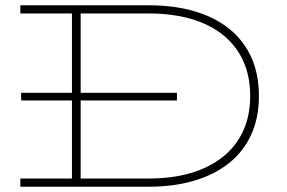

<svg xmlns="http://www.w3.org/2000/svg" viewBox="-20 -706 1085 726"><path d="M57 0V-31H543Q632 -31 702.5 -52Q773 -73 823 -113Q873 -153 899.5 -211Q926 -269 926 -343Q926 -418 899.5 -476Q873 -534 823 -574Q773 -614 702.5 -634.5Q632 -655 543 -655H57V-686H543Q637 -686 713.5 -664Q790 -642 845 -598.5Q900 -555 929.5 -491Q959 -427 959 -343Q959 -260 929.5 -196Q900 -132 845 -88.5Q790 -45 713.5 -22.5Q637 0 543 0ZM252 -18V-669H285V-18ZM60 -326V-355H649V-326Z"/></svg>

Font: BioRhyme SemiExpanded ExtraLight
Style: Regular
Weight: 250
Width: 6
Designer: Aoife Mooney
Foundry: Aoife Mooney Type
Version: Version 1.600;gftools[0.9.33]